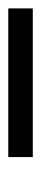

<svg xmlns="http://www.w3.org/2000/svg" viewBox="160 -756 99 459"><g transform="rotate(-90 209.5 -526.5)"><path d="M418.9 -497.6H63.5V-556.2H418.9Z"/></g></svg>

Font: Accordance
Style: Italic
Weight: 400
Italic angle: -11°
Version: Version 1.2 (build January 31, 2020) Miklal Software Solutio